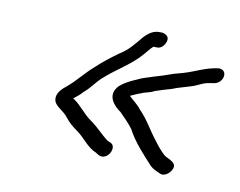

<svg xmlns="http://www.w3.org/2000/svg" viewBox="-48 -483 558 447"><g transform="rotate(10 231.0 -259.5)"><path d="M86 -220C92 -208 108 -202 117 -190C128 -176 135 -171 150 -160C166 -148 179 -128 199 -120L207 -115C228 -106 245 -139 230 -148L221 -152C206 -163 191 -180 175 -191C157 -203 145 -222 127 -234C126 -234 126 -234 125 -235C134 -242 141 -248 146 -254C160 -265 168 -279 182 -292C210 -318 246 -337 270 -366C274 -370 281 -380 288 -386H294C305 -384 314 -393 317 -404C320 -415 312 -420 303 -422H295C283 -422 272 -416 260 -403C244 -384 234 -370 213 -357C195 -344 178 -331 162 -316C139 -296 126 -277 104 -259C87 -246 81 -233 86 -220ZM225 -282C200 -257 224 -233 239 -223C249 -213 261 -201 270 -189C286 -159 309 -135 331 -111C339 -104 346 -102 354 -98C364 -93 375 -102 379 -108C394 -129 368 -134 358 -141C348 -150 339 -161 331 -172C315 -192 302 -217 283 -236C273 -249 265 -253 254 -264C263 -268 274 -273 278 -274C288 -279 299 -279 309 -285C321 -289 334 -293 348 -297C370 -306 389 -308 409 -318C421 -324 428 -325 442 -327C465 -331 470 -363 447 -363C415 -359 395 -346 367 -338L345 -332C337 -329 328 -326 322 -324L302 -318C291 -314 282 -312 272 -308L252 -299C242 -294 233 -289 225 -282Z"/></g></svg>

Font: Stray Cat
Style: Obl
Weight: 400
Version: Version 1.0